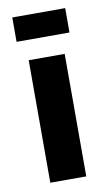

<svg xmlns="http://www.w3.org/2000/svg" viewBox="-70 -599 355 636"><g transform="rotate(-10 107.5 -280.5)"><path d="M47 0V-412H168V0ZM18 -479V-561H196V-479Z"/></g></svg>

Font: Darker Grotesque ExtraBold
Style: Regular
Weight: 800
Designer: Gabriel Lam
Foundry: TypeRant
Version: Version 1.000;gftools[0.9.28]